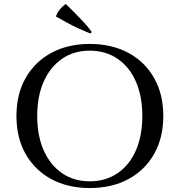

<svg xmlns="http://www.w3.org/2000/svg" viewBox="-20 -936 892 970"><path d="M433 -714Q545 -714 628.5 -669Q712 -624 758.5 -542Q805 -460 805 -350Q805 -240 758.5 -158Q712 -76 628.5 -31Q545 14 433 14Q323 14 239.5 -31Q156 -76 109.5 -158Q63 -240 63 -350Q63 -460 109.5 -542Q156 -624 239.5 -669Q323 -714 433 -714ZM433 -20Q514 -20 574 -61Q634 -102 666.5 -176Q699 -250 699 -350Q699 -450 666.5 -524Q634 -598 574 -639Q514 -680 433 -680Q353 -680 293.5 -639Q234 -598 201 -524Q168 -450 168 -350Q168 -250 201 -176Q234 -102 293.5 -61Q353 -20 433 -20ZM444 -774 437 -767Q408 -778 378.5 -791.5Q349 -805 319.5 -821Q290 -837 262 -853Q270 -873 282.5 -888.5Q295 -904 312 -916Q333 -896 356.5 -872.5Q380 -849 402.5 -824.5Q425 -800 444 -774Z"/></svg>

Font: Cinzel Medium
Style: Regular
Weight: 500
Designer: Natanael Gama
Version: Version 2.000